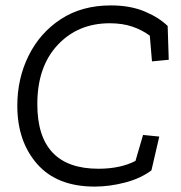

<svg xmlns="http://www.w3.org/2000/svg" viewBox="-20 -680 670 710"><path d="M540 -50Q500 -20 442.5 -5Q385 10 330 10Q191 10 117.5 -73.5Q44 -157 44 -289Q44 -390 86 -474.5Q128 -559 205.5 -609.5Q283 -660 390 -660Q461 -660 514 -638Q567 -616 600 -584L604 -459L542 -453L534 -548Q506 -569 469.5 -581.5Q433 -594 386 -594Q268 -594 193 -513.5Q118 -433 118 -295Q118 -56 344 -56Q425 -56 481 -85L509 -181L569 -175Z"/></svg>

Font: Zilla Slab Regular
Style: Italic
Weight: 400
Italic angle: -6°
Designer: Typotheque.com
Foundry: Typotheque type foundry
Version: Version 1.1; 2017; ttfautohint (v1.6)